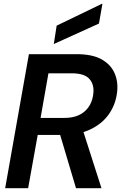

<svg xmlns="http://www.w3.org/2000/svg" viewBox="-20 -983 633 1003"><path d="M7 0 131 -700H381Q463 -700 511.5 -672.5Q560 -645 579.5 -598.5Q599 -552 591 -496Q583 -435 548 -385.5Q513 -336 452 -307Q391 -278 305 -278H177L127 0ZM377 0 285 -309H411L510 0ZM192 -367H316Q383 -367 421.5 -400.5Q460 -434 467 -490Q474 -539 448 -569.5Q422 -600 356 -600H233ZM261 -753 276 -849 512 -963H515L497 -860Z"/></svg>

Font: DM Sans 36pt SemiBold
Style: Italic
Weight: 600
Italic angle: -10°
Designer: Colophon Foundry, Jonny Pinhorn
Foundry: Colophon Foundry
Version: Version 4.004;gftools[0.9.30]